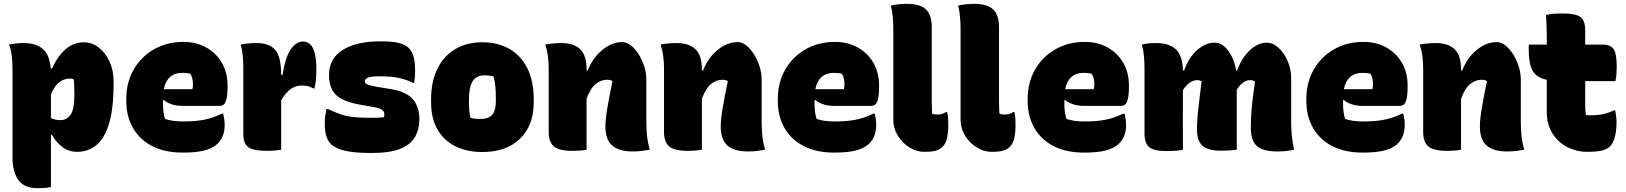

<svg xmlns="http://www.w3.org/2000/svg" viewBox="-20 -779 8460 999"><path d="M27 -547Q65 -555 103 -555Q166 -555 202 -525Q238 -495 244 -423H251Q279 -486 321 -522.5Q363 -559 415 -559Q459 -559 494.5 -531Q530 -503 550.5 -457.5Q571 -412 571 -357V-345Q571 -209 546 -131.5Q521 -54 478.5 -21.5Q436 11 383 11Q337 11 304 -14.5Q271 -40 251 -77H245V194Q228 198 211 199Q194 200 175 200Q105 200 75 157Q45 114 45 39V-420Q45 -457 41 -490Q37 -523 27 -547ZM342 -370Q313 -370 288 -351Q263 -332 245 -287V-165Q267 -154 295 -154Q327 -154 347 -181.5Q367 -209 367 -289V-297Q367 -344 363 -367Q358 -369 352.5 -369.5Q347 -370 342 -370Z M935 -561Q1001 -561 1053 -532Q1105 -503 1134.5 -452Q1164 -401 1164 -334V-331Q1164 -284 1158 -262Q1152 -240 1143 -234Q1134 -228 1124 -228H932Q897 -228 871.5 -237Q846 -246 832 -259L828 -257V-240Q828 -218 830.5 -198Q833 -178 839 -160Q878 -147 933 -147Q993 -147 1039.5 -155.5Q1086 -164 1135 -188H1141Q1145 -172 1147 -158Q1149 -144 1149 -129Q1149 -94 1138 -69Q1127 -44 1106 -26Q1081 -5 1039 5Q997 15 931 15Q838 15 772.5 -18.5Q707 -52 672 -113Q637 -174 637 -255V-263Q637 -349 675 -416Q713 -483 780.5 -522Q848 -561 935 -561ZM929 -400Q850 -400 832 -315H981Q984 -324 984 -339Q984 -354 981 -369Q978 -384 970 -395Q954 -400 929 -400Z M1443 0Q1409 6 1372 6Q1297 6 1271.5 -13.5Q1246 -33 1246 -80V-420Q1246 -457 1243 -489.5Q1240 -522 1232 -547Q1251 -551 1271.5 -553Q1292 -555 1315 -555Q1381 -555 1412 -519.5Q1443 -484 1443 -389H1450Q1465 -483 1493.5 -523Q1522 -563 1556 -563Q1579 -563 1595 -548Q1626 -515 1626 -419Q1626 -389 1624 -365.5Q1622 -342 1616 -319H1610Q1596 -327 1583 -330.5Q1570 -334 1550 -334Q1519 -334 1493 -316Q1467 -298 1443 -257Z M1909 -166Q1950 -166 1978 -169Q1983 -190 1974.5 -202Q1966 -214 1929 -221L1856 -234Q1764 -250 1728 -285.5Q1692 -321 1692 -389Q1692 -474 1763 -519Q1834 -564 1961 -564Q2025 -564 2057.5 -555Q2090 -546 2105 -531Q2125 -511 2132.5 -482Q2140 -453 2140 -402Q2140 -389 2138.5 -375.5Q2137 -362 2135 -348H2129Q2102 -362 2062 -372Q2022 -382 1955 -382Q1909 -382 1893.5 -374.5Q1878 -367 1878 -356Q1878 -346 1891 -340Q1904 -334 1942 -327L2011 -316Q2093 -303 2127.5 -263.5Q2162 -224 2162 -159Q2162 -106 2139 -66Q2116 -26 2062 -4.5Q2008 17 1913 17Q1845 17 1803 10.5Q1761 4 1738 -6.5Q1715 -17 1702 -29Q1686 -45 1678 -70.5Q1670 -96 1670 -138Q1670 -161 1672.5 -178Q1675 -195 1679 -212H1685Q1720 -196 1749 -185.5Q1778 -175 1815 -170.5Q1852 -166 1909 -166Z M2491 -559Q2568 -559 2628 -526Q2688 -493 2722.5 -426.5Q2757 -360 2757 -261V-247Q2757 -126 2685.5 -57Q2614 12 2489 12Q2412 12 2351.5 -17Q2291 -46 2257 -104Q2223 -162 2223 -248V-262Q2223 -354 2255.5 -420.5Q2288 -487 2348 -523Q2408 -559 2491 -559ZM2501 -387Q2459 -387 2439.5 -357Q2420 -327 2420 -257V-246Q2420 -221 2422 -201Q2424 -181 2428 -166Q2439 -163 2450.5 -161.5Q2462 -160 2480 -160Q2521 -160 2540.5 -181.5Q2560 -203 2560 -252V-263Q2560 -301 2557.5 -328.5Q2555 -356 2548 -381Q2529 -387 2501 -387Z M3032 0Q2998 6 2961 6Q2889 6 2862 -17Q2835 -40 2835 -91V-420Q2835 -496 2817 -547Q2838 -551 2859 -553Q2880 -555 2900 -555Q2965 -555 2998.5 -523Q3032 -491 3032 -419V-412H3038Q3063 -477 3113 -518.5Q3163 -560 3218 -560Q3241 -560 3263 -542.5Q3285 -525 3303 -496.5Q3321 -468 3332 -433.5Q3343 -399 3343 -365V-146Q3343 -103 3347 -68Q3351 -33 3361 0Q3339 4 3318 6.5Q3297 9 3271 9Q3201 9 3165.5 -21.5Q3130 -52 3130 -122Q3130 -157 3140.5 -219.5Q3151 -282 3167 -357Q3157 -364 3137 -364Q3109 -364 3081 -343Q3053 -322 3032 -265Z M3632 0Q3598 6 3561 6Q3489 6 3462 -17Q3435 -40 3435 -91V-420Q3435 -496 3417 -547Q3438 -551 3459 -553Q3480 -555 3500 -555Q3565 -555 3598.5 -523Q3632 -491 3632 -419V-412H3638Q3663 -477 3713 -518.5Q3763 -560 3818 -560Q3841 -560 3863 -542.5Q3885 -525 3903 -496.5Q3921 -468 3932 -433.5Q3943 -399 3943 -365V-146Q3943 -103 3947 -68Q3951 -33 3961 0Q3939 4 3918 6.5Q3897 9 3871 9Q3801 9 3765.5 -21.5Q3730 -52 3730 -122Q3730 -157 3740.5 -219.5Q3751 -282 3767 -357Q3757 -364 3737 -364Q3709 -364 3681 -343Q3653 -322 3632 -265Z M4325 -561Q4391 -561 4443 -532Q4495 -503 4524.5 -452Q4554 -401 4554 -334V-331Q4554 -284 4548 -262Q4542 -240 4533 -234Q4524 -228 4514 -228H4322Q4287 -228 4261.5 -237Q4236 -246 4222 -259L4218 -257V-240Q4218 -218 4220.5 -198Q4223 -178 4229 -160Q4268 -147 4323 -147Q4383 -147 4429.5 -155.5Q4476 -164 4525 -188H4531Q4535 -172 4537 -158Q4539 -144 4539 -129Q4539 -94 4528 -69Q4517 -44 4496 -26Q4471 -5 4429 5Q4387 15 4321 15Q4228 15 4162.5 -18.5Q4097 -52 4062 -113Q4027 -174 4027 -255V-263Q4027 -349 4065 -416Q4103 -483 4170.5 -522Q4238 -561 4325 -561ZM4319 -400Q4240 -400 4222 -315H4371Q4374 -324 4374 -339Q4374 -354 4371 -369Q4368 -384 4360 -395Q4344 -400 4319 -400Z M4628 -624Q4628 -661 4625 -693Q4622 -725 4615 -750Q4654 -759 4700 -759Q4767 -759 4797.5 -730Q4828 -701 4828 -639V-262Q4828 -242 4828.5 -223.5Q4829 -205 4830 -188Q4836 -185 4843 -184Q4850 -183 4857 -183Q4871 -183 4881 -186Q4891 -189 4902 -196H4908Q4912 -179 4913 -165.5Q4914 -152 4914 -126Q4914 -92 4908 -62.5Q4902 -33 4885 -16Q4870 -1 4848.5 5Q4827 11 4788 11Q4748 11 4711 -12.5Q4674 -36 4651 -74Q4628 -112 4628 -155Z M4978 -624Q4978 -661 4975 -693Q4972 -725 4965 -750Q5004 -759 5050 -759Q5117 -759 5147.5 -730Q5178 -701 5178 -639V-262Q5178 -242 5178.5 -223.5Q5179 -205 5180 -188Q5186 -185 5193 -184Q5200 -183 5207 -183Q5221 -183 5231 -186Q5241 -189 5252 -196H5258Q5262 -179 5263 -165.5Q5264 -152 5264 -126Q5264 -92 5258 -62.5Q5252 -33 5235 -16Q5220 -1 5198.5 5Q5177 11 5138 11Q5098 11 5061 -12.5Q5024 -36 5001 -74Q4978 -112 4978 -155Z M5625 -561Q5691 -561 5743 -532Q5795 -503 5824.5 -452Q5854 -401 5854 -334V-331Q5854 -284 5848 -262Q5842 -240 5833 -234Q5824 -228 5814 -228H5622Q5587 -228 5561.5 -237Q5536 -246 5522 -259L5518 -257V-240Q5518 -218 5520.5 -198Q5523 -178 5529 -160Q5568 -147 5623 -147Q5683 -147 5729.5 -155.5Q5776 -164 5825 -188H5831Q5835 -172 5837 -158Q5839 -144 5839 -129Q5839 -94 5828 -69Q5817 -44 5796 -26Q5771 -5 5729 5Q5687 15 5621 15Q5528 15 5462.5 -18.5Q5397 -52 5362 -113Q5327 -174 5327 -255V-263Q5327 -349 5365 -416Q5403 -483 5470.5 -522Q5538 -561 5625 -561ZM5619 -400Q5540 -400 5522 -315H5671Q5674 -324 5674 -339Q5674 -354 5671 -369Q5668 -384 5660 -395Q5644 -400 5619 -400Z M6135 0Q6106 7 6046 7Q5985 7 5960 -13Q5935 -33 5935 -85V-419Q5935 -457 5932 -488.5Q5929 -520 5921 -547Q5951 -555 5995 -555Q6063 -555 6098 -522.5Q6133 -490 6135 -412H6141Q6164 -478 6207.5 -517.5Q6251 -557 6300 -557Q6329 -557 6352 -536Q6375 -515 6390.5 -482Q6406 -449 6412 -412H6417Q6440 -477 6482.5 -517Q6525 -557 6571 -557Q6603 -557 6632 -530.5Q6661 -504 6679.5 -462Q6698 -420 6698 -375V-146Q6698 -103 6702 -68.5Q6706 -34 6713 0Q6673 9 6625 9Q6551 9 6519.5 -19.5Q6488 -48 6488 -116Q6488 -173 6493.5 -226.5Q6499 -280 6510 -354Q6500 -362 6484 -362Q6447 -362 6415 -312V0Q6403 2 6381.5 3.5Q6360 5 6331 5Q6265 5 6236.5 -21Q6208 -47 6208 -105Q6208 -154 6215 -215Q6222 -276 6232 -356Q6222 -362 6209 -362Q6190 -362 6172 -350Q6154 -338 6135 -311Q6135 -233 6134.5 -155.5Q6134 -78 6135 0Z M7075 -561Q7141 -561 7193 -532Q7245 -503 7274.5 -452Q7304 -401 7304 -334V-331Q7304 -284 7298 -262Q7292 -240 7283 -234Q7274 -228 7264 -228H7072Q7037 -228 7011.5 -237Q6986 -246 6972 -259L6968 -257V-240Q6968 -218 6970.5 -198Q6973 -178 6979 -160Q7018 -147 7073 -147Q7133 -147 7179.5 -155.5Q7226 -164 7275 -188H7281Q7285 -172 7287 -158Q7289 -144 7289 -129Q7289 -94 7278 -69Q7267 -44 7246 -26Q7221 -5 7179 5Q7137 15 7071 15Q6978 15 6912.5 -18.5Q6847 -52 6812 -113Q6777 -174 6777 -255V-263Q6777 -349 6815 -416Q6853 -483 6920.5 -522Q6988 -561 7075 -561ZM7069 -400Q6990 -400 6972 -315H7121Q7124 -324 7124 -339Q7124 -354 7121 -369Q7118 -384 7110 -395Q7094 -400 7069 -400Z M7582 0Q7548 6 7511 6Q7439 6 7412 -17Q7385 -40 7385 -91V-420Q7385 -496 7367 -547Q7388 -551 7409 -553Q7430 -555 7450 -555Q7515 -555 7548.5 -523Q7582 -491 7582 -419V-412H7588Q7613 -477 7663 -518.5Q7713 -560 7768 -560Q7791 -560 7813 -542.5Q7835 -525 7853 -496.5Q7871 -468 7882 -433.5Q7893 -399 7893 -365V-146Q7893 -103 7897 -68Q7901 -33 7911 0Q7889 4 7868 6.5Q7847 9 7821 9Q7751 9 7715.5 -21.5Q7680 -52 7680 -122Q7680 -157 7690.5 -219.5Q7701 -282 7717 -357Q7707 -364 7687 -364Q7659 -364 7631 -343Q7603 -322 7582 -265Z M8384 -205Q8391 -171 8391 -144Q8391 -100 8382.5 -67.5Q8374 -35 8360 -20Q8345 -4 8318 3.5Q8291 11 8236 11Q8183 11 8135 -13.5Q8087 -38 8057.5 -85Q8028 -132 8028 -198V-364Q7974 -375 7954 -411.5Q7934 -448 7934 -525Q7934 -531 7934 -536.5Q7934 -542 7935 -547H8028V-591Q8028 -619 8027 -646Q8026 -673 8024 -701Q8043 -706 8064 -707.5Q8085 -709 8105 -709Q8155 -709 8181.5 -701Q8208 -693 8218 -673.5Q8228 -654 8228 -620V-547H8319Q8361 -547 8376.5 -522.5Q8392 -498 8392 -433Q8392 -414 8390.5 -392.5Q8389 -371 8385 -357H8228V-223Q8228 -211 8229 -200.5Q8230 -190 8232 -181Q8237 -180 8242 -179.5Q8247 -179 8254 -179Q8291 -179 8320 -185Q8349 -191 8378 -205Z"/></svg>

Font: Recursive Sn Csl St Blk
Style: Regular
Weight: 900
Version: Version 1.079;hotconv 1.0.112;makeotfexe 2.5.65598; ttfautoh